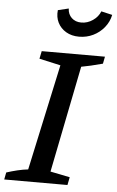

<svg xmlns="http://www.w3.org/2000/svg" viewBox="-60 -927 589 968"><g transform="rotate(5 234.0 -443.5)"><path d="M-1 0 6 -36Q34 -45 61 -51.5Q88 -58 115 -61L231 -598L123 -622L131 -661H451L444 -625Q410 -616 384.5 -610Q359 -604 336 -600L228 -60L327 -40L319 0ZM312 -750Q274 -750 246 -766.5Q218 -783 204 -811Q190 -839 194 -874L248 -887Q249 -858 268 -840Q287 -822 317 -822Q348 -822 375 -840.5Q402 -859 413 -887L469 -874Q462 -839 439 -810.5Q416 -782 383 -766Q350 -750 312 -750Z"/></g></svg>

Font: Piazzolla Thin SemiBold
Style: Italic
Weight: 600
Italic angle: -11.3°
Version: Version 2.005